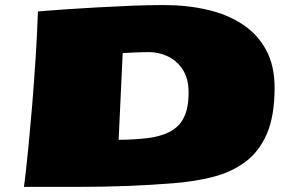

<svg xmlns="http://www.w3.org/2000/svg" viewBox="-20 -730 1172 761"><path d="M74.7 10.7Q77.1 -3.4 82.3 -48.6Q87.4 -93.8 94 -162.1Q100.6 -230.5 107.7 -315.2Q114.7 -399.9 120.8 -494.1Q127 -588.4 130.4 -684.6Q130.4 -684.6 162.8 -687.3Q195.3 -689.9 249.3 -693.6Q303.2 -697.3 369.1 -700.9Q435.1 -704.6 502.4 -707.3Q569.8 -710 628.4 -710Q721.7 -710 801.8 -691.4Q881.8 -672.9 941.7 -633.3Q1001.5 -593.8 1034.9 -531.7Q1068.4 -469.7 1068.4 -382.3Q1068.4 -270.5 1037.6 -199.5Q1006.8 -128.4 951.9 -87.9Q897 -47.4 824.2 -28.8Q751.5 -10.3 667 -3.7Q582.5 2.9 493.2 6.8Q439.9 8.8 387 9.8Q334 10.7 281.2 10.7ZM450.2 -175.8Q515.6 -176.3 566.9 -182.9Q618.2 -189.5 654.1 -208.3Q689.9 -227.1 708.7 -264.2Q727.5 -301.3 727.5 -363.3Q727.5 -419.9 703.6 -455.3Q679.7 -490.7 644 -507.1Q608.4 -523.4 572.3 -523.4Q544.9 -523.4 512 -522Q479 -520.5 466.3 -519.5Z"/></svg>

Font: Seymour One
Style: Regular
Weight: 400
Designer: Vernon Adams
Foundry: Vernon Adams
Version: Version 1.100; ttfautohint (v1.8.4.7-5d5b);gftools[0.9.33]